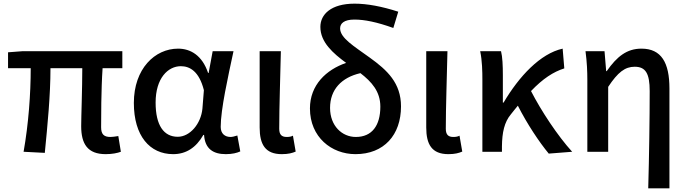

<svg xmlns="http://www.w3.org/2000/svg" viewBox="-20 -830 3761 1050"><path d="M558 13C594 13 622 7 641 0L627 -86C608 -83 595 -81 584 -81C549 -81 533 -95 533 -134C533 -178 533 -341 541 -457H649V-550H103L24 -544V-457H148C148 -316 136 -153 109 0L225 6C240 -147 256 -308 256 -457H430C430 -346 424 -190 424 -140C424 -43 459 13 558 13Z M927 13C997 13 1052 -22 1092 -92H1096C1101 -16 1146 13 1215 13C1251 13 1277 6 1294 -2L1278 -89C1262 -84 1250 -81 1241 -81C1210 -81 1187 -99 1187 -136C1187 -232 1227 -410 1257 -550H1143L1121 -431H1118C1086 -527 1022 -564 954 -564C827 -564 712 -454 712 -267C712 -87 799 13 927 13ZM952 -82C876 -82 831 -144 831 -269C831 -403 899 -468 969 -468C1018 -468 1069 -440 1095 -337L1087 -236C1079 -153 1019 -82 952 -82Z M1521 13C1557 13 1578 7 1597 -1L1582 -88C1573 -83 1562 -81 1548 -81C1521 -81 1507 -93 1507 -126C1507 -247 1513 -406 1516 -550H1400V-133C1400 -41 1430 13 1521 13Z M2158 -766C2068 -795 1988 -810 1919 -810C1790 -810 1732 -751 1732 -683C1732 -599 1801 -539 1873 -486C1764 -449 1675 -365 1675 -237C1675 -80 1793 13 1924 13C2080 13 2173 -92 2173 -248C2173 -376 2098 -446 2002 -515C1915 -578 1840 -622 1840 -675C1840 -702 1862 -723 1918 -723C1974 -723 2042 -709 2131 -677ZM1926 -81C1851 -81 1785 -141 1785 -240C1785 -340 1847 -406 1951 -430C2012 -383 2060 -330 2060 -247C2060 -143 2014 -81 1926 -81Z M2432 13C2468 13 2489 7 2508 -1L2493 -88C2484 -83 2473 -81 2459 -81C2432 -81 2418 -93 2418 -126C2418 -247 2424 -406 2427 -550H2311V-133C2311 -41 2341 13 2432 13Z M3109 0C3029 -88 2940 -223 2884 -332C2949 -400 3006 -437 3066 -456L3057 -564C2935 -537 2819 -413 2734 -269H2730V-419C2730 -470 2728 -519 2720 -550H2606C2617 -498 2618 -438 2618 -394V0H2725V-30C2726 -106 2738 -162 2774 -205C2787 -222 2800 -237 2812 -252C2863 -152 2928 -54 2981 10Z M3525 200H3641V-346C3641 -487 3597 -564 3488 -564C3408 -564 3354 -521 3298 -441H3295L3286 -550H3182C3190 -490 3192 -438 3192 -394V0H3306V-355C3359 -435 3398 -465 3451 -465C3511 -465 3533 -428 3533 -332C3533 -185 3530 25 3525 200Z"/></svg>

Font: Spoqa Han Sans Neo Medium
Style: Regular
Weight: 500
Designer: [Spoqa Han Sans Neo] Dong-huui Kim  Younghwa Kang  Yujin Lee  [Noto Sans] Ryoko NISHIZUKA  (kana & ideographs); Paul D. 
Foundry: Spoqa (http://www.spoqa-han-sans.com)
Version: Version 1.000